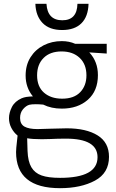

<svg xmlns="http://www.w3.org/2000/svg" viewBox="-20 -727 608 1004"><path d="M64 68Q64 52 69 9L72 -18Q52 -34 39.5 -58Q27 -82 27 -109Q27 -137 42 -167Q57 -197 93 -213Q105 -218 117.5 -220Q130 -222 152 -223Q114 -269 114 -332Q114 -387 139.5 -427.5Q165 -468 208 -490Q251 -512 303 -512Q342 -512 373 -498H538V-447L447 -453Q492 -405 492 -334Q492 -252 439.5 -205.5Q387 -159 303 -159Q248 -159 206 -180Q184 -182 167 -182Q145 -182 133 -179Q116 -174 100.5 -156Q85 -138 85 -110Q85 -78 108 -65Q131 -52 176 -52L244 -54L329 -56Q431 -56 490.5 -19Q550 18 550 93Q550 178 476.5 217.5Q403 257 294 257Q64 257 64 68ZM432 -333Q432 -391 396.5 -424.5Q361 -458 302 -458Q242 -458 208 -424Q174 -390 174 -333Q174 -274 210 -242.5Q246 -211 305 -211Q367 -211 399.5 -245Q432 -279 432 -333ZM490 95Q490 -2 325 -2Q279 -2 243 0L199 1Q150 1 122 -4L124 62Q126 117 144 147.5Q162 178 197.5 190.5Q233 203 294 203Q490 203 490 95ZM165 -707H223Q228 -621 306 -621Q383 -621 385 -707H443Q441 -640 405.5 -605Q370 -570 305 -570Q238 -570 202.5 -607Q167 -644 165 -707Z"/></svg>

Font: Bellota Text
Style: Regular
Weight: 400
Designer: Kemie Guaida
Foundry: Kemie Guaida
Version: Version 4.001